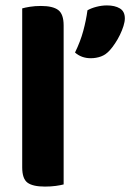

<svg xmlns="http://www.w3.org/2000/svg" viewBox="-20 -682 481 709"><path d="M146 7Q101 7 81.5 -7.5Q62 -22 62 -64V-651Q72 -654 90.5 -657Q109 -660 131 -660Q175 -660 195 -645Q215 -630 215 -588V-1Q204 2 186 4.5Q168 7 146 7ZM386 -497Q371 -480 353 -473.5Q335 -467 315 -467Q281 -467 257 -488Q277 -529 287.5 -568Q298 -607 303 -644Q317 -652 336.5 -657Q356 -662 375 -662Q404 -662 422.5 -651Q441 -640 441 -614Q441 -602 436 -586Q431 -570 423 -553.5Q415 -537 405 -522Q395 -507 386 -497Z"/></svg>

Font: Baloo Thambi 2
Style: Bold
Weight: 700
Designer: Aadarsh Rajan and Ek Type
Foundry: Ek Type
Version: Version 1.640;hotconv 1.0.111;makeotfexe 2.5.65597; ttfautoh